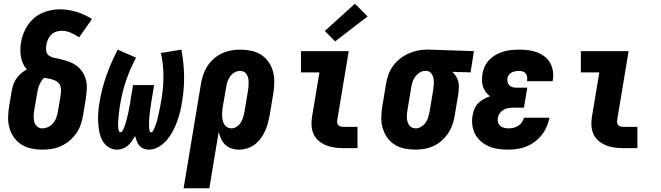

<svg xmlns="http://www.w3.org/2000/svg" viewBox="-20 -794 3540 1029"><path d="M207 8Q177 8 148 2Q119 -4 95.5 -19Q72 -34 55.5 -56.5Q39 -79 31 -107Q23 -135 23.5 -164.5Q24 -194 29 -225L43 -308Q46 -325 52 -342Q58 -359 68.5 -374Q79 -389 93.5 -401Q108 -413 124 -422Q111 -436 103.5 -452.5Q96 -469 92.5 -487.5Q89 -506 89 -525.5Q89 -545 92 -564Q96 -588 104.5 -611.5Q113 -635 127 -656.5Q141 -678 161 -695.5Q181 -713 204 -723.5Q227 -734 251.5 -739Q276 -744 299 -744Q347 -744 391.5 -730Q436 -716 473 -692L404 -594Q383 -608 359.5 -618.5Q336 -629 309 -629Q294 -629 279 -623.5Q264 -618 253 -606.5Q242 -595 236 -580Q230 -565 228 -550Q225 -534 228 -519Q231 -504 243 -495.5Q255 -487 270 -484Q285 -481 299.5 -478Q314 -475 328.5 -470.5Q343 -466 356.5 -460.5Q370 -455 382.5 -447Q395 -439 405 -429Q415 -419 423 -406.5Q431 -394 436 -380.5Q441 -367 443.5 -352Q446 -337 445.5 -321.5Q445 -306 443 -290.5Q441 -275 439 -259L425 -175Q421 -151 412.5 -126Q404 -101 388.5 -79Q373 -57 352 -39.5Q331 -22 307 -11Q283 0 257.5 4Q232 8 207 8ZM207 -106Q223 -106 238.5 -113.5Q254 -121 265 -134Q276 -147 281.5 -162.5Q287 -178 290 -194L304 -278Q306 -291 307 -305Q308 -319 304 -331.5Q300 -344 290.5 -352.5Q281 -361 268.5 -365.5Q256 -370 242.5 -372.5Q229 -375 216 -377Q207 -368 200.5 -357.5Q194 -347 189.5 -335.5Q185 -324 182.5 -312.5Q180 -301 178 -289L164 -206Q162 -195 161 -184Q160 -173 160.5 -162.5Q161 -152 163.5 -142Q166 -132 172 -123.5Q178 -115 187 -110.5Q196 -106 207 -106Z M607 8Q580 8 559 -7Q538 -22 527 -44Q516 -66 511.5 -91.5Q507 -117 506 -143.5Q505 -170 507 -196.5Q509 -223 514 -250Q526 -321 551 -391Q576 -461 611 -528L709 -485Q677 -425 655.5 -361.5Q634 -298 624 -234Q623 -229 622 -223Q621 -217 620.5 -211.5Q620 -206 619 -200.5Q618 -195 617.5 -189.5Q617 -184 616.5 -178.5Q616 -173 615.5 -167.5Q615 -162 614.5 -156.5Q614 -151 613.5 -145.5Q613 -140 613 -134Q613 -128 613 -122.5Q613 -117 613.5 -112Q614 -107 615 -101.5Q616 -96 618 -90.5Q620 -85 625 -85Q631 -85 635 -90.5Q639 -96 641.5 -101.5Q644 -107 646 -112.5Q648 -118 650 -124Q652 -130 653.5 -135.5Q655 -141 656.5 -146.5Q658 -152 659.5 -157.5Q661 -163 662.5 -169Q664 -175 665.5 -180.5Q667 -186 668 -191.5Q669 -197 670 -203Q671 -209 672 -214.5Q673 -220 674.5 -226Q676 -232 677 -237.5Q678 -243 678.5 -248.5Q679 -254 680 -260L693 -338H806L793 -260Q792 -254 791 -248.5Q790 -243 789.5 -237.5Q789 -232 788 -226Q787 -220 786 -214.5Q785 -209 784.5 -203.5Q784 -198 783.5 -192Q783 -186 782 -180.5Q781 -175 780.5 -169.5Q780 -164 779.5 -158Q779 -152 779 -146.5Q779 -141 779 -135.5Q779 -130 779 -124Q779 -118 779 -112.5Q779 -107 780 -102Q781 -97 782.5 -91Q784 -85 790 -85Q796 -85 799.5 -91Q803 -97 805.5 -102.5Q808 -108 810 -113.5Q812 -119 814 -124.5Q816 -130 818 -135.5Q820 -141 821.5 -147Q823 -153 824.5 -158.5Q826 -164 827 -169.5Q828 -175 829.5 -181Q831 -187 832 -192.5Q833 -198 834.5 -203.5Q836 -209 837 -215Q838 -221 839 -226.5Q840 -232 841 -237.5Q842 -243 843 -249Q844 -255 845 -260Q856 -324 856 -387Q856 -450 842 -510L952 -528Q965 -461 966.5 -391Q968 -321 956 -250Q952 -223 945.5 -196.5Q939 -170 929.5 -143.5Q920 -117 906.5 -91.5Q893 -66 874.5 -44Q856 -22 830.5 -7Q805 8 778 8Q763 8 749.5 2.5Q736 -3 727 -13.5Q718 -24 713 -37.5Q708 -51 704 -65Q696 -51 686.5 -37.5Q677 -24 665 -13.5Q653 -3 637.5 2.5Q622 8 607 8Z M964 215 1057 -345Q1061 -369 1069 -393Q1077 -417 1091 -439Q1105 -461 1125.5 -479Q1146 -497 1169.5 -508Q1193 -519 1218 -523.5Q1243 -528 1267 -528Q1297 -528 1326 -522Q1355 -516 1378.5 -501Q1402 -486 1418.5 -463Q1435 -440 1442.5 -412.5Q1450 -385 1450 -355.5Q1450 -326 1445 -295L1425 -175Q1421 -154 1415.5 -133Q1410 -112 1400.5 -91.5Q1391 -71 1377 -52Q1363 -33 1344.5 -19Q1326 -5 1304 1.5Q1282 8 1261 8Q1240 8 1220.5 1.5Q1201 -5 1187 -18.5Q1173 -32 1165 -49.5Q1157 -67 1152 -87L1102 215ZM1221 -106Q1235 -106 1248.5 -115Q1262 -124 1270.5 -137.5Q1279 -151 1283 -165.5Q1287 -180 1290 -194L1310 -314Q1311 -325 1312 -336Q1313 -347 1312.5 -357.5Q1312 -368 1309.5 -378Q1307 -388 1301.5 -396.5Q1296 -405 1286.5 -409.5Q1277 -414 1266 -414Q1251 -414 1236.5 -405.5Q1222 -397 1213 -384Q1204 -371 1199 -356Q1194 -341 1192 -326L1174 -222Q1172 -209 1171 -197Q1170 -185 1170.5 -173Q1171 -161 1173.5 -149Q1176 -137 1182 -127.5Q1188 -118 1198 -112Q1208 -106 1221 -106Z M1824 0Q1799 0 1775 -3Q1751 -6 1729.5 -14.5Q1708 -23 1690 -37.5Q1672 -52 1662 -72.5Q1652 -93 1650 -117Q1648 -141 1652 -166L1692 -406H1593V-520H1849L1787 -147Q1786 -140 1788 -133Q1790 -126 1795.5 -121.5Q1801 -117 1808.5 -115.5Q1816 -114 1824 -114H1896V0ZM1776 -572 1721 -628 1882 -774 1950 -706Z M2207 8Q2176 8 2147.5 2Q2119 -4 2095 -19Q2071 -34 2055 -57Q2039 -80 2031 -107.5Q2023 -135 2023.5 -164.5Q2024 -194 2029 -225L2049 -345Q2053 -369 2061.5 -393.5Q2070 -418 2085.5 -439.5Q2101 -461 2122 -478Q2143 -495 2167 -506Q2191 -517 2216 -522.5Q2241 -528 2265 -528Q2269 -528 2273 -528Q2277 -528 2281 -528L2520 -520L2502 -406L2404 -409Q2415 -399 2423 -386.5Q2431 -374 2435.5 -359Q2440 -344 2439.5 -328Q2439 -312 2437 -295L2417 -175Q2413 -151 2405 -127Q2397 -103 2382.5 -81Q2368 -59 2348 -41Q2328 -23 2304.5 -12Q2281 -1 2256 3.5Q2231 8 2207 8ZM2208 -106Q2223 -106 2237 -114.5Q2251 -123 2260.5 -136Q2270 -149 2274.5 -164Q2279 -179 2282 -194L2302 -314Q2304 -330 2305 -345.5Q2306 -361 2303 -375.5Q2300 -390 2290.5 -401.5Q2281 -413 2266 -414H2262Q2261 -414 2260 -414Q2259 -414 2258 -414Q2243 -414 2229 -405Q2215 -396 2205.5 -383Q2196 -370 2191 -355.5Q2186 -341 2184 -326L2164 -206Q2162 -195 2161 -184Q2160 -173 2160.5 -162.5Q2161 -152 2164 -142Q2167 -132 2172.5 -123.5Q2178 -115 2187.5 -110.5Q2197 -106 2208 -106Z M2706 8Q2679 8 2652 4.5Q2625 1 2601.5 -9Q2578 -19 2558.5 -35.5Q2539 -52 2527 -74.5Q2515 -97 2511.5 -123.5Q2508 -150 2513 -177Q2516 -194 2523 -211Q2530 -228 2543 -241Q2556 -254 2572.5 -263Q2589 -272 2606 -278Q2593 -288 2583.5 -301Q2574 -314 2568.5 -330Q2563 -346 2563 -363.5Q2563 -381 2566 -398Q2569 -419 2578.5 -439Q2588 -459 2604 -475Q2620 -491 2639.5 -501.5Q2659 -512 2680 -518Q2701 -524 2722 -526Q2743 -528 2763 -528Q2788 -528 2812 -525Q2836 -522 2857.5 -514Q2879 -506 2897.5 -492Q2916 -478 2927.5 -458.5Q2939 -439 2943 -415Q2947 -391 2943 -367Q2942 -365 2942 -363Q2942 -361 2941 -359H2804Q2804 -359 2804.5 -360Q2805 -361 2805 -361Q2806 -372 2805 -382Q2804 -392 2798 -399.5Q2792 -407 2783 -410.5Q2774 -414 2763 -414Q2754 -414 2744 -412.5Q2734 -411 2725 -407Q2716 -403 2709 -395Q2702 -387 2700 -378Q2698 -367 2700 -356Q2702 -345 2709 -337.5Q2716 -330 2726 -327Q2736 -324 2747 -324H2806L2788 -217H2730Q2717 -217 2703.5 -214.5Q2690 -212 2678 -205Q2666 -198 2658 -186.5Q2650 -175 2648 -162Q2646 -150 2649.5 -138Q2653 -126 2661.5 -119Q2670 -112 2681.5 -109Q2693 -106 2706 -106Q2719 -106 2732 -109Q2745 -112 2757 -119.5Q2769 -127 2777 -138.5Q2785 -150 2788 -163H2925Q2920 -139 2910 -115.5Q2900 -92 2884 -71.5Q2868 -51 2847 -35Q2826 -19 2802.5 -9.5Q2779 0 2754.5 4Q2730 8 2706 8Z M3324 0Q3299 0 3275 -3Q3251 -6 3229.5 -14.5Q3208 -23 3190 -37.5Q3172 -52 3162 -72.5Q3152 -93 3150 -117Q3148 -141 3152 -166L3192 -406H3093V-520H3349L3287 -147Q3286 -140 3288 -133Q3290 -126 3295.5 -121.5Q3301 -117 3308.5 -115.5Q3316 -114 3324 -114H3396V0Z"/></svg>

Font: Iosevka SS04 Heavy Oblique
Style: Regular
Weight: 900
Italic angle: -9°
Monospace: yes
Designer: Belleve Invis
Foundry: Belleve Invis
Version: Version 19.0.0; ttfautohint (v1.8.4)